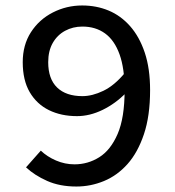

<svg xmlns="http://www.w3.org/2000/svg" viewBox="-20 -669 640 701"><path d="M259 12Q198 12 152 -8.5Q106 -29 75 -58L129 -119Q152 -97 184.5 -83Q217 -69 252 -69Q301 -69 342.5 -95Q384 -121 409.5 -180Q435 -239 435 -340Q435 -419 416.5 -470.5Q398 -522 363.5 -547Q329 -572 281 -572Q246 -572 217.5 -556.5Q189 -541 172.5 -512Q156 -483 156 -442Q156 -381 188.5 -349.5Q221 -318 281 -318Q317 -318 357.5 -337.5Q398 -357 436 -403L440 -330Q402 -291 355 -268Q308 -245 261 -245Q203 -245 158.5 -267Q114 -289 88.5 -332.5Q63 -376 63 -442Q63 -505 93 -551.5Q123 -598 173 -623.5Q223 -649 280 -649Q332 -649 376.5 -630.5Q421 -612 455 -573.5Q489 -535 508.5 -477Q528 -419 528 -340Q528 -246 505.5 -179Q483 -112 445.5 -70Q408 -28 359.5 -8Q311 12 259 12Z"/></svg>

Font: Source Code Pro ExtraLight Medium
Style: Regular
Weight: 500
Monospace: yes
Version: Version 1.018;hotconv 1.0.116;makeotfexe 2.5.65601